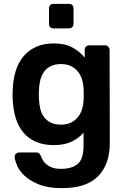

<svg xmlns="http://www.w3.org/2000/svg" viewBox="-20 -755 656 995"><path d="M256 -608Q246 -608 240 -614.5Q234 -621 234 -631V-712Q234 -722 240 -728.5Q246 -735 256 -735H338Q348 -735 354.5 -728.5Q361 -722 361 -712V-631Q361 -621 354.5 -614.5Q348 -608 338 -608ZM301 220Q229 220 182 201Q135 182 107 155.5Q79 129 68 102Q57 75 56 60Q55 49 62.5 42Q70 35 80 35H167Q176 35 182 39.5Q188 44 193 56Q197 66 203.5 77Q210 88 221.5 97.5Q233 107 251 113.5Q269 120 296 120Q353 120 383 94.5Q413 69 413 0V-68Q389 -39 351 -21Q313 -3 259 -3Q205 -3 165.5 -20.5Q126 -38 100 -69.5Q74 -101 61 -144.5Q48 -188 46 -239Q45 -254 45 -266Q45 -278 46 -293Q48 -343 61 -386Q74 -429 100 -461Q126 -493 165.5 -511.5Q205 -530 259 -530Q316 -530 355 -509Q394 -488 419 -456V-495Q419 -506 425.5 -513Q432 -520 443 -520H524Q534 -520 541 -513Q548 -506 548 -495L549 -13Q549 95 489 157.5Q429 220 301 220ZM296 -109Q327 -109 348.5 -120Q370 -131 384 -148.5Q398 -166 405 -188Q412 -210 413 -233Q414 -245 414 -265.5Q414 -286 413 -298Q412 -321 405 -343.5Q398 -366 384 -383.5Q370 -401 348.5 -412Q327 -423 296 -423Q265 -423 243.5 -412.5Q222 -402 208.5 -383.5Q195 -365 189 -341Q183 -317 182 -290Q180 -266 182 -241Q183 -214 189 -190Q195 -166 208.5 -148Q222 -130 243.5 -119.5Q265 -109 296 -109Z"/></svg>

Font: Fz Rubik Med
Style: Regular
Weight: 500
Designer: Hubert and Fischer
Foundry: Hubert and Fischer
Version: Vit hóa bi FontZin.com